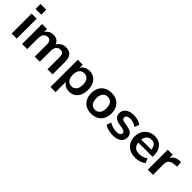

<svg xmlns="http://www.w3.org/2000/svg" viewBox="201 -1932 3328 3328"><g transform="rotate(45 1865.0 -268.0)"><path d="M57 -594V-716H197V-594ZM65 0V-489H190V0Z M322 0V-489H444V-391H433Q446 -425 469 -449Q492 -473 524 -486Q556 -499 595 -499Q654 -499 692 -471Q730 -443 745 -385H731Q751 -438 797 -468.5Q843 -499 903 -499Q959 -499 995.5 -477Q1032 -455 1050 -410.5Q1068 -366 1068 -298V0H943V-293Q943 -349 924.5 -375Q906 -401 862 -401Q830 -401 806 -385.5Q782 -370 769.5 -341Q757 -312 757 -271V0H632V-293Q632 -349 613.5 -375Q595 -401 552 -401Q519 -401 495.5 -385.5Q472 -370 459.5 -341Q447 -312 447 -271V0Z M1197 180V-489H1319V-386H1309Q1324 -437 1370.5 -468Q1417 -499 1479 -499Q1543 -499 1591.5 -468Q1640 -437 1667 -380.5Q1694 -324 1694 -245Q1694 -167 1667 -109.5Q1640 -52 1592 -21Q1544 10 1479 10Q1418 10 1372 -20.5Q1326 -51 1310 -100H1322V180ZM1444 -85Q1500 -85 1534 -125.5Q1568 -166 1568 -245Q1568 -325 1534 -364.5Q1500 -404 1444 -404Q1388 -404 1354 -364.5Q1320 -325 1320 -245Q1320 -166 1354 -125.5Q1388 -85 1444 -85Z M2020 10Q1944 10 1888 -21Q1832 -52 1801 -109.5Q1770 -167 1770 -245Q1770 -323 1801 -380Q1832 -437 1888 -468Q1944 -499 2020 -499Q2096 -499 2152 -468Q2208 -437 2239 -380Q2270 -323 2270 -245Q2270 -167 2239 -109.5Q2208 -52 2152 -21Q2096 10 2020 10ZM2020 -85Q2076 -85 2110 -125.5Q2144 -166 2144 -246Q2144 -325 2110 -364.5Q2076 -404 2020 -404Q1964 -404 1930 -364.5Q1896 -325 1896 -246Q1896 -166 1930 -125.5Q1964 -85 2020 -85Z M2552 10Q2511 10 2472.5 3Q2434 -4 2402 -16.5Q2370 -29 2346 -48L2378 -130Q2403 -114 2432 -102Q2461 -90 2492 -84Q2523 -78 2553 -78Q2601 -78 2624.5 -94.5Q2648 -111 2648 -138Q2648 -161 2632.5 -173.5Q2617 -186 2586 -192L2486 -211Q2424 -223 2391.5 -256.5Q2359 -290 2359 -343Q2359 -391 2385.5 -426Q2412 -461 2459 -480Q2506 -499 2567 -499Q2602 -499 2635 -492.5Q2668 -486 2697.5 -473.5Q2727 -461 2749 -441L2715 -359Q2696 -375 2671 -386.5Q2646 -398 2619.5 -404.5Q2593 -411 2568 -411Q2519 -411 2495.5 -394Q2472 -377 2472 -349Q2472 -328 2486 -314Q2500 -300 2529 -295L2629 -276Q2694 -264 2727.5 -232Q2761 -200 2761 -146Q2761 -97 2735 -62Q2709 -27 2662 -8.5Q2615 10 2552 10Z M3102 10Q3019 10 2959 -21Q2899 -52 2866.5 -109Q2834 -166 2834 -244Q2834 -320 2865.5 -377Q2897 -434 2952.5 -466.5Q3008 -499 3079 -499Q3149 -499 3199 -469Q3249 -439 3276.5 -384Q3304 -329 3304 -253V-216H2935V-288H3216L3200 -273Q3200 -341 3170 -377.5Q3140 -414 3084 -414Q3042 -414 3012.5 -394.5Q2983 -375 2967.5 -339.5Q2952 -304 2952 -255V-248Q2952 -193 2969 -157Q2986 -121 3020 -103Q3054 -85 3104 -85Q3145 -85 3186 -97.5Q3227 -110 3261 -137L3296 -53Q3261 -24 3208 -7Q3155 10 3102 10Z M3403 0V-489H3525V-371H3515Q3529 -431 3570 -462.5Q3611 -494 3679 -499L3717 -502L3725 -396L3653 -389Q3592 -383 3561 -351.5Q3530 -320 3530 -263V0Z"/></g></svg>

Font: Nunito Sans 12pt ExtraLight
Style: Bold
Weight: 700
Version: Version 3.101;gftools[0.9.27]